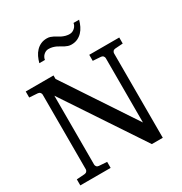

<svg xmlns="http://www.w3.org/2000/svg" viewBox="-202 -1038 1124 1186"><g transform="rotate(-30 360.5 -445.0)"><path d="M636.2 -624Q625.5 -623 620.4 -616.2Q615.2 -609.4 615.2 -602.1V0H537.1L165 -560.1V-68.8Q165 -61.5 170.2 -54.7Q175.3 -47.9 186 -46.9L243.2 -43V0H26.9V-43L84 -46.9Q94.7 -47.9 100.3 -54.7Q106 -61.5 106 -68.8V-602.1Q106 -609.4 100.3 -616.2Q94.7 -623 84 -624L24.9 -627.9V-670.9H223.1V-646L556.2 -143.1V-602.1Q556.2 -609.4 550.8 -616.2Q545.4 -623 535.2 -624L478 -627.9V-670.9H691.9V-627.9ZM532.2 -890.1Q526.4 -868.2 516.6 -848.1Q506.8 -828.1 492.7 -813.2Q478.5 -798.3 459.5 -789.3Q440.4 -780.3 416 -780.3Q402.8 -780.3 391.8 -783.9Q380.9 -787.6 370.8 -792.7Q360.8 -797.9 351.1 -804.2Q341.3 -810.5 330.3 -815.7Q319.3 -820.8 306.2 -824.5Q293 -828.1 276.9 -828.1Q266.6 -828.1 257.8 -824Q249 -819.8 241.9 -813.2Q234.9 -806.6 230.5 -797.9Q226.1 -789.1 225.1 -780.3H185.1Q190.9 -802.2 200.4 -822.3Q210 -842.3 224.4 -857.4Q238.8 -872.6 257.8 -881.3Q276.9 -890.1 301.3 -890.1Q314.5 -890.1 325.2 -886.5Q335.9 -882.8 345.9 -877.7Q356 -872.6 365.5 -866.2Q375 -859.9 386 -854.7Q397 -849.6 409.9 -845.9Q422.9 -842.3 439 -842.3Q449.2 -842.3 458.3 -846.4Q467.3 -850.6 474.6 -857.2Q481.9 -863.8 486.6 -872.6Q491.2 -881.3 492.2 -890.1Z"/></g></svg>

Font: BabelStone Ogham Bound
Style: Regular
Weight: 400
Designer: Andrew West
Foundry: BabelStone
Version: Version 2.02 March 14, 2022